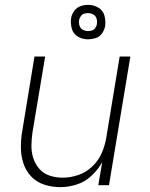

<svg xmlns="http://www.w3.org/2000/svg" viewBox="-20 -763 616 791"><path d="M228 8Q261 8 295 -2.5Q329 -13 356.5 -38.5Q384 -64 401 -95L385 0H429L517 -530H473L418 -197Q413 -165 399.5 -133.5Q386 -102 360.5 -77.5Q335 -53 302.5 -42Q270 -31 238 -31Q238 -31 238 -31Q238 -31 238 -31Q210 -31 184.5 -39.5Q159 -48 142 -67.5Q125 -87 117 -112Q109 -137 109.5 -164.5Q110 -192 114 -219L166 -530H122L72 -225Q66 -191 66 -157Q66 -123 76 -91.5Q86 -60 108 -36.5Q130 -13 162 -2.5Q194 8 228 8ZM343 -601Q358 -601 374 -606Q390 -611 400 -625Q410 -639 413 -655Q416 -678 410 -699.5Q404 -721 384.5 -732Q365 -743 343 -743Q327 -743 311.5 -737.5Q296 -732 286 -718.5Q276 -705 273 -689Q270 -666 276 -644.5Q282 -623 301 -612Q320 -601 343 -601ZM343 -635Q331 -635 321 -640.5Q311 -646 307.5 -657.5Q304 -669 306 -681Q308 -689 313 -696.5Q318 -704 326.5 -706.5Q335 -709 343 -709Q355 -709 365 -703Q375 -697 378 -686Q381 -675 379 -663Q378 -655 372.5 -647.5Q367 -640 359 -637.5Q351 -635 343 -635Z"/></svg>

Font: Iosevka Sparkle XLtObl
Style: Regular
Weight: 200
Italic angle: -9°
Designer: Belleve Invis
Foundry: Belleve Invis
Version: Version 4.5.0; ttfautohint (v1.8.3)